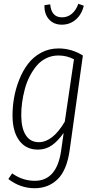

<svg xmlns="http://www.w3.org/2000/svg" viewBox="-20 -787 506 1010"><path d="M213.9 -759.8 244.1 -764.2Q250 -695.8 306.2 -695.8Q335.4 -695.8 357.7 -714.4Q379.9 -732.9 392.1 -767.1L420.9 -756.8Q409.7 -710.9 378.7 -684.1Q347.7 -657.2 305.2 -657.2Q262.7 -657.2 237.5 -685.5Q212.4 -713.9 213.9 -759.8ZM288.1 -532.2Q356 -532.2 416 -495.1L346.2 4.9Q331.1 109.4 282.7 156.2Q234.4 203.1 162.1 203.1Q86.9 203.1 23.9 154.8L43.9 125Q98.6 164.1 163.1 164.1Q279.3 164.1 301.8 3.9L314.9 -87.9Q286.1 -46.4 253.7 -23.2Q221.2 0 179.2 0Q117.2 0 82 -46.6Q46.9 -93.3 45.9 -174.8Q45.4 -222.7 53.7 -271Q62 -319.3 80.8 -366.9Q99.6 -414.6 127.2 -450.9Q154.8 -487.3 196.3 -509.8Q237.8 -532.2 288.1 -532.2ZM287.1 -495.1Q253.4 -495.1 224.4 -481.2Q195.3 -467.3 174.3 -442.9Q153.3 -418.5 137 -387Q120.6 -355.5 110.8 -319.3Q101.1 -283.2 96.2 -247.1Q91.3 -210.9 91.8 -175.8Q92.8 -110.4 116.5 -74.7Q140.1 -39.1 184.1 -39.1Q257.3 -39.1 320.8 -147L369.1 -475.1Q331.5 -495.1 287.1 -495.1Z"/></svg>

Font: Fira Sans Compressed ExtraLight
Style: Italic
Weight: 250
Width: 3
Italic angle: -8°
Designer: Carrois Corporate & Edenspiekermann AG
Foundry: Carrois Corporate GbR & Edenspiekermann AG
Version: Version 4.203;PS 004.203;hotconv 1.0.88;makeotf.lib2.5.64775